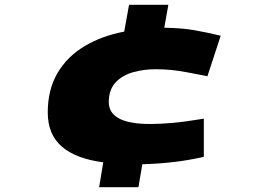

<svg xmlns="http://www.w3.org/2000/svg" viewBox="-20 -672 1088 796"><path d="M391 104 408 1Q294 -14 236 -64.5Q178 -115 178 -206Q178 -300 218 -368.5Q258 -437 329.5 -480Q401 -523 495 -541L515 -652H678L661 -557Q733 -556 784.5 -547Q836 -538 895 -524L840 -356Q790 -366 754.5 -372.5Q719 -379 689 -382Q659 -385 624 -385Q576 -385 531.5 -372.5Q487 -360 459 -330Q431 -300 431 -249Q431 -158 602 -158Q646 -158 696 -162.5Q746 -167 825 -180V-22Q766 -8 702.5 -0.5Q639 7 570 9L554 104Z"/></svg>

Font: Georama ExtraExtended ExtraBold
Style: Italic
Weight: 800
Width: 8
Italic angle: -9°
Designer: Jean-Baptiste Levee
Foundry: Production Type
Version: Version 1.000